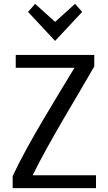

<svg xmlns="http://www.w3.org/2000/svg" viewBox="-20 -978 564 1000"><path d="M163 -958 267 -864 371 -958 408 -916 267 -765 126 -916ZM480 2H46V-61C125 -231 278 -476 368 -625H62V-692H471V-632C393 -494 238 -245 150 -65H480Z"/></svg>

Font: Repo Regular
Style: Regular
Weight: 400
Designer: Stefan Peev
Foundry: Context Ltd
Version: Version 1.502